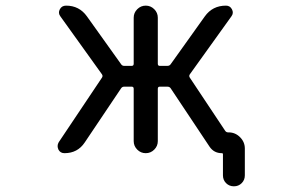

<svg xmlns="http://www.w3.org/2000/svg" viewBox="-20 -567 1040 685"><path d="M457 -63.5V-250Q457 -257.8 450.2 -257.8H422.9Q416 -257.8 412.1 -252L282.2 -58.6Q256.8 -20.5 210 -20.5Q195.3 -20.5 188.5 -33.2Q185.5 -40 185.5 -45.9Q185.5 -52.7 189.5 -59.6L343.8 -290Q347.7 -295.9 343.8 -301.8L195.3 -508.8Q186.5 -520.5 193.4 -533.7Q200.2 -546.9 215.8 -546.9Q262.7 -546.9 290 -508.8L412.1 -337.9Q416 -332 422.9 -332H450.2Q457 -332 457 -339.8V-503.9Q457 -521.5 469.7 -534.2Q482.4 -546.9 500 -546.9Q517.6 -546.9 530.3 -534.2Q543 -521.5 543 -503.9V-339.8Q543 -332 549.8 -332H577.1Q585 -332 588.9 -337.9L710.9 -508.8Q738.3 -546.9 786.1 -546.9Q800.8 -546.9 807.6 -533.7Q814.5 -520.5 805.7 -508.8L657.2 -301.8Q653.3 -295.9 657.2 -290L783.2 -100.6Q787.1 -94.7 793.9 -94.7H795.9Q819.3 -94.7 836.4 -77.6Q853.5 -60.5 853.5 -37.1V58.6Q853.5 75.2 842.3 86.4Q831.1 97.7 814.5 97.7Q797.9 97.7 786.6 86.4Q775.4 75.2 775.4 58.6V-16.6Q775.4 -20.5 771.5 -20.5Q743.2 -20.5 727.5 -43.9L588.9 -252Q585 -257.8 577.1 -257.8H549.8Q543 -257.8 543 -250V-63.5Q543 -45.9 530.3 -33.2Q517.6 -20.5 500 -20.5Q482.4 -20.5 469.7 -33.2Q457 -45.9 457 -63.5Z"/></svg>

Font: Rounded Mgen+ 2m regular
Style: Regular
Weight: 400
Designer: [Source Han Sans]
Ryoko NISHIZUKA  (kana & ideographs); Paul D. Hunt (Latin, Greek & Cyrillic); Wenlong ZHANG  (bopomofo
Version: Version 1.059.20150602